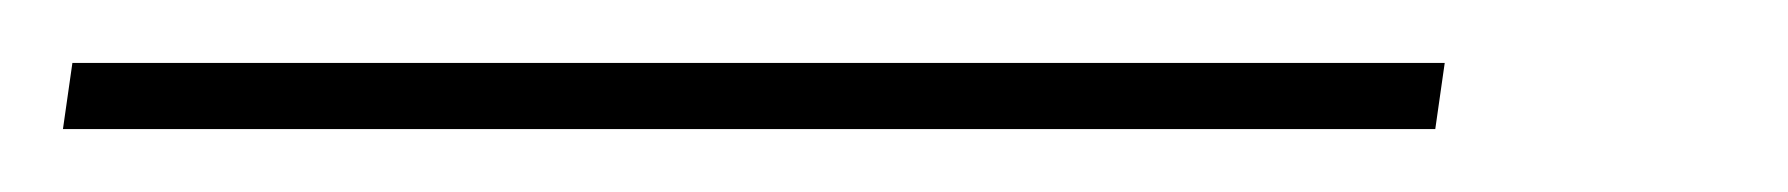

<svg xmlns="http://www.w3.org/2000/svg" viewBox="-28 59 568 61"><path d="M-5 79H431L428 100H-8Z"/></svg>

Font: FiraGO Thin
Style: Italic
Weight: 100
Italic angle: -8°
Designer: bBox Type GmbH
Foundry: bBox Type GmbH
Version: Version 1.001